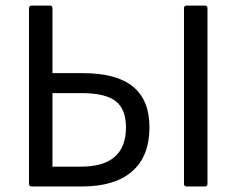

<svg xmlns="http://www.w3.org/2000/svg" viewBox="-20 -675 856 695"><path d="M95.2 0Q85 0 85 -9.8V-645Q85 -654.8 95.2 -654.8H160.2Q169.9 -654.8 169.9 -645V-410.2H279.8Q401.4 -410.2 461.2 -361.6Q521 -313 521 -213.9Q521 -109.4 458.3 -54.7Q395.5 0 276.9 0ZM655.8 0Q646 0 646 -9.8V-645Q646 -654.8 655.8 -654.8H721.2Q731 -654.8 731 -645V-9.8Q731 0 721.2 0ZM169.9 -71.8H272.9Q436 -71.8 436 -213.9Q436 -279.8 398.7 -308.8Q361.3 -337.9 275.9 -337.9H169.9Z"/></svg>

Font: Sofia Sans
Style: Regular
Weight: 400
Designer: Botio Nikoltchev, Ani Petrova
Foundry: lettersoup
Version: Version 4.100